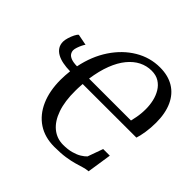

<svg xmlns="http://www.w3.org/2000/svg" viewBox="-190 -928 1116 1116"><g transform="rotate(45 368.0 -370.0)"><path d="M405.5 10.5Q327 10.5 271.2 -26.5Q215.5 -63.5 185.5 -131.5Q155.5 -199.5 155.5 -291.5Q155.5 -310 156.8 -328.5Q158 -347 160 -365Q127 -365.5 99.2 -371Q71.5 -376.5 51.5 -387.8Q31.5 -399 20.2 -416.5Q9 -434 9 -458.5Q9 -472 15 -491.8Q21 -511.5 29.5 -528.5Q38 -545.5 46 -551L114.5 -537.5Q109.5 -532 102.8 -518.2Q96 -504.5 91 -489.5Q86 -474.5 86 -465Q86 -451.5 93.5 -440Q101 -428.5 119 -421.5Q137 -414.5 168 -414Q188.5 -514.5 239 -590.2Q289.5 -666 360.8 -708.5Q432 -751 514 -751Q580.5 -751 627.8 -722.5Q675 -694 700 -639.2Q725 -584.5 725 -507Q725 -464.5 718.8 -425.2Q712.5 -386 705 -365L264 -364.5Q263.5 -355.5 262.8 -346.2Q262 -337 261.8 -327.8Q261.5 -318.5 261.5 -308Q260.5 -221 281.8 -159.8Q303 -98.5 342.2 -66.2Q381.5 -34 433.5 -34Q471.5 -34 500.8 -42Q530 -50 550 -62.2Q570 -74.5 581.5 -87L615.5 -181.5H670L647 -30Q628 -29 607.8 -22.8Q587.5 -16.5 560.8 -8.8Q534 -1 496.2 4.8Q458.5 10.5 405.5 10.5ZM612.5 -413Q616.5 -430.5 620 -447.8Q623.5 -465 625.2 -483.5Q627 -502 627 -521Q627 -553.5 619.8 -585.8Q612.5 -618 596.5 -644.5Q580.5 -671 555 -687Q529.5 -703 493 -703Q452.5 -703 416.2 -684.8Q380 -666.5 350.2 -630.2Q320.5 -594 299.5 -539.8Q278.5 -485.5 268 -413Z"/></g></svg>

Font: Merriweather 36pt
Style: Italic
Weight: 400
Italic angle: -7.8°
Version: Version 2.101